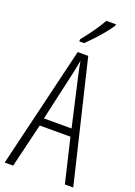

<svg xmlns="http://www.w3.org/2000/svg" viewBox="-173 -998 749 1064"><g transform="rotate(20 202.0 -465.5)"><path d="M355 0 293.5 -259.3H112.3L49.8 0H0L170.9 -713.9H232.9L404.3 0ZM283.7 -304.2 220.2 -583Q214.4 -608.9 210 -630.1Q205.6 -651.4 201.7 -673.8Q198.2 -651.4 193.8 -630.4Q189.5 -609.4 183.6 -583.5L120.6 -304.2ZM316.9 -930.7V-922.9Q301.8 -899.4 278.8 -871.6Q255.9 -843.8 231.2 -817.4Q206.5 -791 187 -772.5H158.7V-784.2Q190.4 -824.2 215.1 -858.9Q239.7 -893.6 261.2 -930.7Z"/></g></svg>

Font: Open Sans Condensed Light
Style: Regular
Weight: 300
Width: 3
Designer: Monotype Design Team
Foundry: Monotype Imaging Inc.
Version: Version 3.003; ttfautohint (v1.8.4)